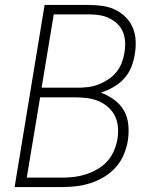

<svg xmlns="http://www.w3.org/2000/svg" viewBox="-20 -755 640 775"><path d="M39 0 160 -735H339Q367 -735 394.5 -731Q422 -727 445.5 -715.5Q469 -704 487.5 -685.5Q506 -667 516 -643Q526 -619 527.5 -591.5Q529 -564 524 -536Q520 -510 510 -484.5Q500 -459 481 -438Q462 -417 437 -403Q412 -389 387 -381Q415 -371 440 -353Q465 -335 480 -309Q495 -283 498 -251Q501 -219 496 -187Q491 -158 479.5 -130.5Q468 -103 447.5 -80Q427 -57 400.5 -41Q374 -25 346 -16Q318 -7 289.5 -3.5Q261 0 232 0ZM148 -401H293Q314 -401 335 -403.5Q356 -406 376 -413.5Q396 -421 415.5 -433.5Q435 -446 449 -463Q463 -480 471 -500.5Q479 -521 482 -541Q486 -563 485 -584.5Q484 -606 476.5 -625Q469 -644 454.5 -658Q440 -672 422 -681Q404 -690 383 -693.5Q362 -697 340 -697H197ZM88 -38H232Q256 -38 280 -41Q304 -44 327 -51.5Q350 -59 373 -72Q396 -85 413 -104Q430 -123 440 -146.5Q450 -170 454 -193Q458 -218 456 -242Q454 -266 444 -286.5Q434 -307 416.5 -322.5Q399 -338 377.5 -347Q356 -356 332 -359Q308 -362 284 -362H142Z"/></svg>

Font: Iosevka Aile XLt Obl
Style: Regular
Weight: 200
Italic angle: -9°
Designer: Belleve Invis
Foundry: Belleve Invis
Version: Version 31.1.0; ttfautohint (v1.8.4)